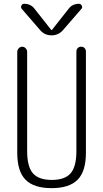

<svg xmlns="http://www.w3.org/2000/svg" viewBox="-20 -975 540 1005"><path d="M70.3 -174.8V-704.1Q70.3 -713.9 78.1 -722.2Q85.9 -730.5 96.2 -730.5Q106.4 -730.5 114.3 -722.2Q122.1 -713.9 122.1 -704.1V-184.6Q122.1 -102.5 152.3 -67.9Q182.6 -33.2 251 -33.2Q319.3 -33.2 349.6 -67.9Q379.9 -102.5 379.9 -184.6V-705.1Q379.9 -715.8 386.7 -723.1Q393.6 -730.5 404.8 -730.5Q416 -730.5 422.9 -723.1Q429.7 -715.8 429.7 -705.1V-174.8Q429.7 -78.1 386.2 -34.2Q342.8 9.8 250 9.8Q157.2 9.8 113.8 -34.2Q70.3 -78.1 70.3 -174.8ZM338.9 -928.7Q358.4 -955.1 393.6 -955.1Q403.3 -955.1 408.2 -945.3Q413.1 -935.5 406.2 -928.7L311.5 -819.3Q287.1 -790 249.5 -790Q211.9 -790 188.5 -819.3L93.8 -928.7Q87.9 -935.5 91.8 -945.3Q95.7 -955.1 106.4 -955.1Q141.6 -955.1 161.1 -928.7L248 -818.4Q249 -817.4 250 -817.4L252 -818.4Z"/></svg>

Font: Rounded-X Mgen+ 1mn light
Style: Regular
Weight: 200
Designer: [Source Han Sans]
Ryoko NISHIZUKA  (kana & ideographs); Paul D. Hunt (Latin, Greek & Cyrillic); Wenlong ZHANG  (bopomofo
Version: Version 1.059.20150602